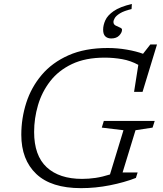

<svg xmlns="http://www.w3.org/2000/svg" viewBox="-20 -966 843 996"><path d="M406 -38Q440 -38 475.8 -43.2Q511.5 -48.5 550.5 -61L620.5 -290.5L508 -304L518.5 -338.5H782.5L771.5 -304L683 -290.5L616 -71.5H694L685 -43Q624.5 -19.5 550 -4.8Q475.5 10 400.5 10Q245.5 10 168 -63.8Q90.5 -137.5 90.5 -267Q90.5 -352 116.2 -432.5Q142 -513 196.2 -577.2Q250.5 -641.5 335.5 -679.2Q420.5 -717 539 -717Q589 -717 638 -708.5Q687 -700 722 -687L760 -735.5H794.5L719.5 -489.5H675.5L697.5 -629.5Q658.5 -651 614 -659Q569.5 -667 523 -667Q423.5 -667 353.5 -633.8Q283.5 -600.5 240.2 -544.5Q197 -488.5 177 -420Q157 -351.5 157 -281.5Q157 -159 222.2 -98.5Q287.5 -38 406 -38ZM613 -812Q613 -797 598.5 -781.8Q584 -766.5 557 -766.5Q538 -766.5 526.5 -777.2Q515 -788 515 -812Q515 -835.5 526.5 -861Q538 -886.5 570.2 -908.8Q602.5 -931 664 -945.5L662.5 -919Q623 -909.5 602.8 -897Q582.5 -884.5 575.5 -872.5Q568.5 -860.5 568.5 -852Q568.5 -839.5 579.8 -833.5Q591 -827.5 602 -823.2Q613 -819 613 -812Z"/></svg>

Font: Newsreader Caption Light
Style: Italic
Weight: 300
Italic angle: -17°
Designer: Hugues Gentile
Foundry: Production Type
Version: Version 1.001